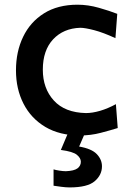

<svg xmlns="http://www.w3.org/2000/svg" viewBox="-20 -568 567 821"><path d="M322.3 11.2Q235.4 11.2 174.1 -25.1Q112.8 -61.5 80.6 -124.5Q48.3 -187.5 48.3 -267.1Q48.3 -347.2 78.9 -410.6Q109.4 -474.1 168.2 -511Q227.1 -547.9 311.5 -547.9Q356.4 -547.9 402.8 -534.7Q449.2 -521.5 481.4 -508.8L473.6 -404.8Q421.9 -428.7 382.6 -439Q343.3 -449.2 323.2 -449.2Q251 -446.8 207 -399.7Q163.1 -352.5 163.1 -270Q163.1 -189.9 210.2 -138.2Q257.3 -86.4 347.7 -84.5Q375 -84.5 408.2 -94.2Q441.4 -104 475.6 -122.6L483.4 -20.5Q453.6 -11.2 410.9 0Q368.2 11.2 322.3 11.2ZM277.8 233.4Q261.7 233.4 241.5 230.7Q221.2 228 209 226.1V156.2Q218.3 159.2 234.1 161.6Q250 164.1 261.7 164.1Q296.9 162.6 311.3 151.9Q325.7 141.1 325.7 123.5Q325.7 107.9 308.8 94Q292 80.1 240.2 73.2L280.8 -22.9H343.8V0L318.4 58.6Q372.1 67.9 394 91.1Q416 114.3 416 143.1Q416 180.2 385 206.8Q354 233.4 277.8 233.4Z"/></svg>

Font: Pinar DS4-Medium
Style: Regular
Weight: 500
Designer: Amin Abedi
Version: Version 2.000